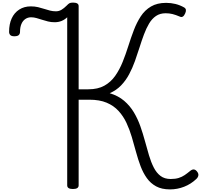

<svg xmlns="http://www.w3.org/2000/svg" viewBox="-20 -1440 1556 1477"><path d="M1288 17Q1224 17 1181 -6.5Q1138 -30 1109.5 -70Q1081 -110 1061.5 -161.5Q1042 -213 1026.5 -270.5Q1011 -328 994 -385.5Q977 -443 953 -494.5Q929 -546 892 -586.5Q855 -627 800.5 -650Q746 -673 667 -673H585V-14Q585 0 574 7Q563 14 541 14Q519 14 508 7Q497 0 497 -14V-1307Q478 -1289 454 -1279Q430 -1269 400 -1269Q373 -1269 349 -1275Q325 -1281 303.5 -1288Q282 -1295 261 -1301Q240 -1307 219 -1307Q194 -1307 174.5 -1293.5Q155 -1280 144.5 -1255Q134 -1230 134 -1195Q134 -1180 124.5 -1170.5Q115 -1161 90 -1161Q68 -1161 59 -1170.5Q50 -1180 50 -1195Q50 -1255 70 -1298.5Q90 -1342 128 -1366.5Q166 -1391 217 -1391Q247 -1391 272.5 -1385Q298 -1379 320.5 -1371.5Q343 -1364 365 -1358.5Q387 -1353 410 -1353Q433 -1353 452.5 -1364.5Q472 -1376 493 -1397Q505 -1410 514 -1415Q523 -1420 542 -1420Q563 -1420 574 -1413.5Q585 -1407 585 -1393V-753H659Q733 -753 783 -781Q833 -809 866.5 -857Q900 -905 923.5 -963.5Q947 -1022 967 -1085.5Q987 -1149 1009.5 -1208Q1032 -1267 1063 -1314.5Q1094 -1362 1141.5 -1390Q1189 -1418 1258 -1418Q1295 -1418 1329.5 -1409.5Q1364 -1401 1396 -1383Q1408 -1376 1410 -1365Q1412 -1354 1405 -1338Q1397 -1319 1386.5 -1312.5Q1376 -1306 1364 -1312Q1331 -1326 1306.5 -1332Q1282 -1338 1254 -1338Q1211 -1338 1180 -1317Q1149 -1296 1127 -1259Q1105 -1222 1087.5 -1175Q1070 -1128 1053.5 -1075.5Q1037 -1023 1018 -970Q999 -917 973.5 -869Q948 -821 911.5 -783Q875 -745 824 -723Q890 -703 935 -664.5Q980 -626 1010 -575.5Q1040 -525 1060 -468Q1080 -411 1095.5 -353.5Q1111 -296 1126.5 -244Q1142 -192 1163 -151Q1184 -110 1215 -86.5Q1246 -63 1293 -63Q1329 -63 1354.5 -71Q1380 -79 1400.5 -93Q1421 -107 1439 -122Q1455 -136 1468 -136.5Q1481 -137 1493 -124Q1508 -107 1506 -91.5Q1504 -76 1490 -63Q1449 -24 1396.5 -3.5Q1344 17 1288 17Z"/></svg>

Font: Playwrite BE WAL
Style: Regular
Weight: 400
Designer: Veronika Burian, José Scaglione
Foundry: TypeTogether
Version: Version 1.002